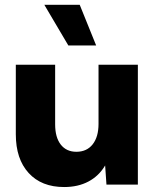

<svg xmlns="http://www.w3.org/2000/svg" viewBox="-20 -752 636 782"><path d="M541.5 0H413.6L408.2 -78.1Q382.8 -35.2 340.3 -12.7Q297.9 9.8 241.2 9.8Q148.9 9.8 96.7 -47.4Q44.4 -104.5 44.4 -205.1V-488.3H204.6V-245.6Q204.6 -192.4 227.5 -163.1Q250.5 -133.8 291 -133.8Q333.5 -133.8 357.4 -164.1Q381.3 -194.3 381.3 -247.6V-488.3H541.5ZM371.6 -566.9H258.3L160.6 -732.4H304.7Z"/></svg>

Font: Kumbh Sans ExtraBold
Style: Regular
Weight: 800
Version: Version 1.005